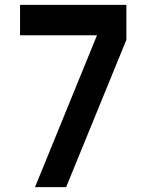

<svg xmlns="http://www.w3.org/2000/svg" viewBox="-20 -770 602 790"><path d="M500 -750V-606.2L252.1 0H124L379.2 -625H62.5V-750Z"/></svg>

Font: Vladivostok Bold
Style: Regular
Weight: 700
Width: 4
Designer: Michael Sharanda
Foundry: Michael Sharanda
Version: Version 1.005